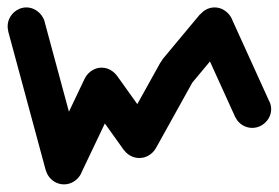

<svg xmlns="http://www.w3.org/2000/svg" viewBox="-20 -450 740 510"><path d="M0.3 -380Q0.3 -366.7 7 -355.2Q13.7 -343.7 25.2 -337Q36.7 -330.3 50 -330.3Q63.3 -330.3 74.8 -337Q86.3 -343.7 93.3 -355.2Q100.3 -366.7 100.3 -380Q100.3 -393.3 93.3 -404.8Q86.3 -416.3 74.8 -423.3Q63.3 -430.3 50 -430.3Q36.7 -430.3 25.2 -423.3Q13.7 -416.3 7 -404.8Q0.3 -393.3 0.3 -380Z M98.3 -393 1.7 -367 101.7 3 198.3 -23Z M100.3 -10Q100.3 3.3 107 14.8Q113.7 26.3 125.2 33Q136.7 39.7 150 39.7Q163.3 39.7 174.8 33Q186.3 26.3 193.3 14.8Q200.3 3.3 200.3 -10Q200.3 -23.3 193.3 -34.8Q186.3 -46.3 174.8 -53.3Q163.3 -60.3 150 -60.3Q136.7 -60.3 125.2 -53.3Q113.7 -46.3 107 -34.8Q100.3 -23.3 100.3 -10Z M105 -31.3 195 11.3 295 -198.7 205 -241.3Z M200.3 -220Q200.3 -206.7 207 -195.2Q213.7 -183.7 225.2 -177Q236.7 -170.3 250 -170.3Q263.3 -170.3 274.8 -177Q286.3 -183.7 293.3 -195.2Q300.3 -206.7 300.3 -220Q300.3 -233.3 293.3 -244.8Q286.3 -256.3 274.8 -263.3Q263.3 -270.3 250 -270.3Q236.7 -270.3 225.2 -263.3Q213.7 -256.3 207 -244.8Q200.3 -233.3 200.3 -220Z M290.7 -249 209.3 -191 309.3 -51 390.7 -109Z M300.3 -80Q300.3 -66.7 307 -55.2Q313.7 -43.7 325.2 -37Q336.7 -30.3 350 -30.3Q363.3 -30.3 374.8 -37Q386.3 -43.7 393.3 -55.2Q400.3 -66.7 400.3 -80Q400.3 -93.3 393.3 -104.8Q386.3 -116.3 374.8 -123.3Q363.3 -130.3 350 -130.3Q336.7 -130.3 325.2 -123.3Q313.7 -116.3 307 -104.8Q300.3 -93.3 300.3 -80Z M306.3 -104.3 393.7 -55.7 493.7 -235.7 406.3 -284.3Z M400.3 -260Q400.3 -246.7 407 -235.2Q413.7 -223.7 425.2 -217Q436.7 -210.3 450 -210.3Q463.3 -210.3 474.8 -217Q486.3 -223.7 493.3 -235.2Q500.3 -246.7 500.3 -260Q500.3 -273.3 493.3 -284.8Q486.3 -296.3 474.8 -303.3Q463.3 -310.3 450 -310.3Q436.7 -310.3 425.2 -303.3Q413.7 -296.3 407 -284.8Q400.3 -273.3 400.3 -260Z M411.3 -292 488.7 -228 588.7 -348 511.3 -412Z M500.3 -380Q500.3 -366.7 507 -355.2Q513.7 -343.7 525.2 -337Q536.7 -330.3 550 -330.3Q563.3 -330.3 574.8 -337Q586.3 -343.7 593.3 -355.2Q600.3 -366.7 600.3 -380Q600.3 -393.3 593.3 -404.8Q586.3 -416.3 574.8 -423.3Q563.3 -430.3 550 -430.3Q536.7 -430.3 525.2 -423.3Q513.7 -416.3 507 -404.8Q500.3 -393.3 500.3 -380Z M595.3 -400.7 504.7 -359.3 604.7 -139.3 695.3 -180.7Z M600.3 -160Q600.3 -146.7 607 -135.2Q613.7 -123.7 625.2 -117Q636.7 -110.3 650 -110.3Q663.3 -110.3 674.8 -117Q686.3 -123.7 693.3 -135.2Q700.3 -146.7 700.3 -160Q700.3 -173.3 693.3 -184.8Q686.3 -196.3 674.8 -203.3Q663.3 -210.3 650 -210.3Q636.7 -210.3 625.2 -203.3Q613.7 -196.3 607 -184.8Q600.3 -173.3 600.3 -160Z"/></svg>

Font: Linefont Thin
Style: Regular
Weight: 100
Monospace: yes
Version: Version 3.002;gftools[0.9.33]